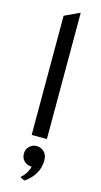

<svg xmlns="http://www.w3.org/2000/svg" viewBox="-146 -764 555 1060"><g transform="rotate(15 131.0 -234.0)"><path d="M88 0V-681L175 -722V0ZM88 241Q123 211 133 169Q106 169 89.5 152.5Q73 136 73 111Q73 85 90.5 68.5Q108 52 131 52Q156 52 174 69.5Q192 87 192 117Q192 200 114 254Z"/></g></svg>

Font: Overpass
Style: Regular
Weight: 400
Designer: Delve Withrington, Thomas Jockin
Foundry: Delve Fonts
Version: Version 3.000;DELV;Overpass